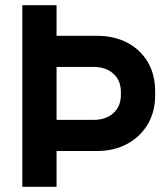

<svg xmlns="http://www.w3.org/2000/svg" viewBox="-20 -720 644 740"><path d="M198 -138V-258H341Q388 -258 417 -284Q446 -310 446 -355V-365Q446 -410 417 -436Q388 -462 341 -462H198V-582H354Q420 -582 470.5 -555.5Q521 -529 549.5 -481Q578 -433 578 -367V-353Q578 -288 548.5 -239.5Q519 -191 468.5 -164.5Q418 -138 354 -138ZM66 0V-700H198V0Z"/></svg>

Font: Space Grotesk
Style: Bold
Weight: 700
Designer: Florian Karsten
Foundry: Florian Karsten
Version: Version 2.000